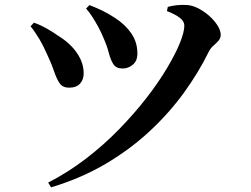

<svg xmlns="http://www.w3.org/2000/svg" viewBox="-20 -732 1040 794"><path d="M336 -696.6 349.9 -711Q380.1 -699.3 405 -687.1Q430 -674.9 456.3 -657.4Q498.2 -630.2 523.2 -593.7Q548.2 -557.2 548.2 -510.5Q548.2 -480.2 529.3 -464.5Q510.4 -448.7 487.5 -448.7Q460.6 -448.7 449.1 -466.1Q437.6 -483.5 430 -513.3Q422.5 -543 405.8 -580.1Q398.2 -598.8 386.3 -620.9Q374.3 -642.9 361.2 -663.3Q348.1 -683.7 336 -696.6ZM191.1 42.7 179.2 23.1Q261.7 -19.3 335.5 -75.9Q409.2 -132.5 472 -197Q534.7 -261.4 584.9 -325.9Q635.1 -390.5 670.2 -449.5Q705.4 -508.5 723.9 -554.2Q742.3 -599.9 742.3 -626.1Q742.3 -643.7 723.7 -658.3Q705 -672.8 670.3 -686.3L673.9 -703.5Q691 -708.3 711.3 -710.5Q731.6 -712.6 751.9 -711.3Q775.4 -710.2 800 -697.5Q824.6 -684.9 845.7 -666Q866.8 -647.1 879.8 -626.2Q892.8 -605.4 892.8 -587.9Q892.8 -574 883.4 -563.4Q874 -552.8 862 -542.5Q850.1 -532.2 842.4 -516.2Q801.4 -432.7 741 -349.1Q680.6 -265.6 599.6 -190Q518.5 -114.4 416.9 -54.4Q315.3 5.5 191.1 42.7ZM106.4 -623.3 120.3 -638.3Q148.7 -628.1 175.5 -612.8Q202.3 -597.4 219.7 -584.7Q270.6 -553.4 298.2 -512.9Q325.8 -472.5 326.1 -429.1Q326.4 -403.7 311.4 -386.6Q296.4 -369.4 265.4 -369.4Q239.5 -369.4 226.7 -387.6Q214 -405.9 204.1 -436Q194.2 -466.1 177.2 -501.8Q160.7 -540.1 142.8 -570.3Q125 -600.5 106.4 -623.3Z"/></svg>

Font: Noto Serif HK
Style: Regular
Weight: 200
Designer: Ryoko NISHIZUKA 西塚涼子 (kana & ideographs); Frank Grießhammer (Latin, Greek & Cyrillic); Wenlong ZHANG 张文龙 (bopomofo); San
Foundry: Adobe
Version: Version 2.001;hotconv 1.1.0;makeotfexe 2.6.0